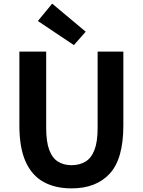

<svg xmlns="http://www.w3.org/2000/svg" viewBox="-20 -1026 788 1060"><path d="M375 14Q285 14 220.5 -21.5Q156 -57 121.5 -133.5Q87 -210 87 -333V-741H235V-320Q235 -243 252 -198Q269 -153 300.5 -133.5Q332 -114 375 -114Q419 -114 451.5 -133.5Q484 -153 501.5 -198Q519 -243 519 -320V-741H661V-333Q661 -149 586 -67.5Q511 14 375 14ZM388 -777 189 -910 268 -1006 453 -851Z"/></svg>

Font: Chiron Sans HK TT
Style: Bold
Weight: 700
Designer: Ryoko NISHIZUKA 西塚涼子 (kana, bopomofo & ideographs); Paul D. Hunt (Latin, Greek & Cyrillic); Sandoll Communications 산돌커뮤니
Foundry: Adobe
Version: Version 2.022;hotconv 1.0.109;makeotfexe 2.5.65596